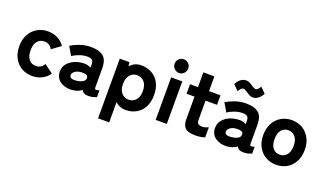

<svg xmlns="http://www.w3.org/2000/svg" viewBox="-83 -1287 3468 2044"><g transform="rotate(20 1650.5 -265.5)"><path d="M268 11Q201 11 147.5 -20Q94 -51 63.5 -108Q33 -165 33 -241Q33 -318 63.5 -374.5Q94 -431 147.5 -462.5Q201 -494 268 -494Q329 -494 378.5 -469Q428 -444 459 -398L359 -324Q332 -380 268 -380Q220 -380 190.5 -344.5Q161 -309 161 -241Q161 -174 190.5 -138.5Q220 -103 268 -103Q331 -103 360 -158L459 -85Q428 -39 378.5 -14Q329 11 268 11Z M715 6Q636 10 583.5 -28Q531 -66 531 -138Q531 -189 561.5 -225.5Q592 -262 640.5 -282.5Q689 -303 741 -304Q764 -306 785 -300.5Q806 -295 824 -286V-318Q824 -360 806 -372.5Q788 -385 755 -385Q712 -385 666.5 -369.5Q621 -354 588 -330L531 -427Q573 -453 631.5 -473.5Q690 -494 755 -494Q848 -494 896 -456Q944 -418 944 -318V-108Q944 -87 953.5 -84Q963 -81 996 -91V-14Q980 -7 956 -0.5Q932 6 903 6Q844 6 828 -34Q782 1 715 6ZM712 -102Q765 -105 796.5 -122.5Q828 -140 826 -171Q825 -194 803.5 -201Q782 -208 751 -206Q705 -204 678 -182.5Q651 -161 652 -137Q653 -120 667.5 -110.5Q682 -101 712 -102Z M1084 194V-482H1193L1199 -437Q1250 -494 1325 -494Q1393 -494 1446 -464.5Q1499 -435 1529.5 -378.5Q1560 -322 1560 -241Q1560 -161 1529.5 -104.5Q1499 -48 1446 -18.5Q1393 11 1325 11Q1260 11 1210 -34V194ZM1320 -103Q1368 -103 1400.5 -138.5Q1433 -174 1433 -241Q1433 -309 1400.5 -344.5Q1368 -380 1320 -380Q1272 -380 1240 -344.5Q1208 -309 1208 -241Q1208 -174 1240 -138.5Q1272 -103 1320 -103Z M1666 0V-482H1792V0ZM1728 -554Q1696 -554 1673.5 -577Q1651 -600 1651 -632Q1651 -664 1673.5 -686.5Q1696 -709 1728 -709Q1760 -709 1782.5 -686.5Q1805 -664 1805 -632Q1805 -600 1782.5 -577Q1760 -554 1728 -554Z M2120 11Q2072 11 2038.5 0.5Q2005 -10 1987.5 -39Q1970 -68 1970 -121V-374H1880V-482H1970V-649H2095V-482H2225V-374H2095V-154Q2095 -123 2110.5 -112Q2126 -101 2155 -101Q2175 -101 2194.5 -107.5Q2214 -114 2225 -120V-6Q2206 2 2177.5 6.5Q2149 11 2120 11Z M2473 6Q2394 10 2341.5 -28Q2289 -66 2289 -138Q2289 -189 2319.5 -225.5Q2350 -262 2398.5 -282.5Q2447 -303 2499 -304Q2522 -306 2543 -300.5Q2564 -295 2582 -286V-318Q2582 -360 2564 -372.5Q2546 -385 2513 -385Q2470 -385 2424.5 -369.5Q2379 -354 2346 -330L2289 -427Q2331 -453 2389.5 -473.5Q2448 -494 2513 -494Q2606 -494 2654 -456Q2702 -418 2702 -318V-108Q2702 -87 2711.5 -84Q2721 -81 2754 -91V-14Q2738 -7 2714 -0.5Q2690 6 2661 6Q2602 6 2586 -34Q2540 1 2473 6ZM2470 -102Q2523 -105 2554.5 -122.5Q2586 -140 2584 -171Q2583 -194 2561.5 -201Q2540 -208 2509 -206Q2463 -204 2436 -182.5Q2409 -161 2410 -137Q2411 -120 2425.5 -110.5Q2440 -101 2470 -102ZM2381 -585 2322 -645Q2338 -680 2367 -702.5Q2396 -725 2428 -725Q2453 -725 2475.5 -712Q2498 -699 2518 -685.5Q2538 -672 2554 -672Q2568 -672 2580 -686Q2592 -700 2602 -717L2661 -658Q2645 -623 2615.5 -600.5Q2586 -578 2554 -578Q2529 -578 2507.5 -591.5Q2486 -605 2467 -618Q2448 -631 2429 -631Q2415 -631 2402.5 -616.5Q2390 -602 2381 -585Z M3032 11Q2965 11 2911.5 -20Q2858 -51 2827.5 -108Q2797 -165 2797 -241Q2797 -318 2827.5 -374.5Q2858 -431 2911.5 -462.5Q2965 -494 3032 -494Q3100 -494 3153 -462.5Q3206 -431 3236.5 -374.5Q3267 -318 3267 -241Q3267 -165 3236.5 -108Q3206 -51 3153 -20Q3100 11 3032 11ZM3032 -103Q3080 -103 3110.5 -138.5Q3141 -174 3141 -241Q3141 -309 3110.5 -344.5Q3080 -380 3032 -380Q2984 -380 2954.5 -344.5Q2925 -309 2925 -241Q2925 -174 2954.5 -138.5Q2984 -103 3032 -103Z"/></g></svg>

Font: Zen Kaku Gothic New Black
Style: Regular
Weight: 900
Designer: Yoshimichi Ohira
Foundry: Positype
Version: Version 1.001